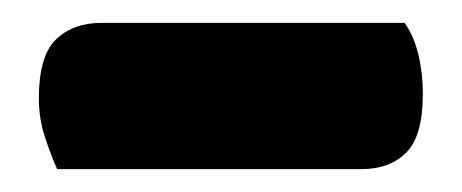

<svg xmlns="http://www.w3.org/2000/svg" viewBox="-20 -712 404 168"><path d="M30 -564Q25 -575 19.5 -591.5Q14 -608 14 -626Q14 -663 29 -677.5Q44 -692 69 -692H334Q342 -681 346 -664.5Q350 -648 350 -630Q350 -593 335.5 -578.5Q321 -564 296 -564Z"/></svg>

Font: Baloo Bhaina 2 ExtraBold
Style: Regular
Weight: 800
Designer: Yesha Goshar, Manish Minz, Shuchita Grover and Ek Type
Foundry: Ek Type
Version: Version 1.640;hotconv 1.0.111;makeotfexe 2.5.65597; ttfautoh